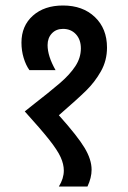

<svg xmlns="http://www.w3.org/2000/svg" viewBox="-20 -678 466 698"><path d="M194 -259Q262 -183 287.5 -140.5Q313 -98 313 -61Q313 -32 298 0H194Q212 -29 212 -58Q212 -81 200.5 -106.5Q189 -132 158.5 -170.5Q128 -209 70 -273L90 -289Q162 -345 198 -376Q234 -407 254 -437.5Q274 -468 274 -502Q274 -534 256 -553.5Q238 -573 209 -573Q184 -573 168.5 -556.5Q153 -540 153 -514Q153 -474 182 -423H87Q74 -441 66 -467.5Q58 -494 58 -523Q58 -584 99.5 -621Q141 -658 209 -658Q281 -658 325 -616Q369 -574 369 -505Q369 -458 347 -419Q325 -380 293.5 -349Q262 -318 194 -259Z"/></svg>

Font: Madhuban
Style: Regular
Weight: 400
Designer: jaikishan Patel
Foundry: MagicType
Version: Version 1.000